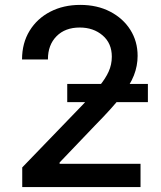

<svg xmlns="http://www.w3.org/2000/svg" viewBox="-20 -757 653 777"><path d="M548.7 0H70V-79.5L316.1 -334.5Q355.1 -376.1 381 -407.5Q407 -438.9 419.7 -467.3Q432.5 -495.7 432.5 -527.7Q432.5 -582 395.2 -613.8Q358 -645.6 302.6 -645.6Q243.6 -645.6 208.8 -610.4Q174 -575.3 174 -517.4V-516.3H69.2Q69.2 -582.7 99.8 -632.5Q130.3 -682.2 183.6 -709.7Q236.9 -737.2 304.7 -737.2Q373.2 -737.2 425.6 -710Q478 -682.9 507.5 -636.2Q536.9 -589.5 536.9 -530.9Q536.9 -490.4 521.8 -451.7Q506.7 -413 469.6 -365.6Q432.5 -318.2 365.8 -250.7L221.2 -99.4V-94.1H548.7ZM578.5 -343.8H252.1V-417.3H578.5Z"/></svg>

Font: Linik Sans Medium
Style: Regular
Weight: 500
Designer: Rasmus Andersson (font), Cristiano Sobral (main changes)
Foundry: rsms
Version: Version 3.018;June 1, 2022;FontCreator 14.0.0.2814 64-bit; t